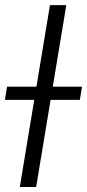

<svg xmlns="http://www.w3.org/2000/svg" viewBox="-45 -748 349 768"><path d="M220.2 -727.5 99.6 0H34.2L154.8 -727.5ZM-25.4 -348.6 -16.6 -401.4H283.2L274.4 -348.6Z"/></svg>

Font: Inter 18pt Light
Style: Italic
Weight: 300
Italic angle: -9.3988°
Designer: Rasmus Andersson
Foundry: rsms
Version: Version 4.001;git-66647c0bb